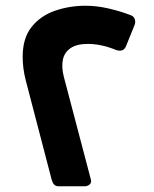

<svg xmlns="http://www.w3.org/2000/svg" viewBox="-20 -644 538 669"><path d="M184 5Q174 5 168.5 -1Q163 -7 160 -18L70 -363Q64 -386 61.5 -406.5Q59 -427 59 -446Q59 -511 90 -550Q121 -589 171.5 -606.5Q222 -624 278 -624Q316 -624 356 -615Q396 -606 433 -592Q446 -588 449.5 -577.5Q453 -567 449 -557L419 -483Q410 -461 384 -470Q333 -491 286 -491Q247 -491 225.5 -476Q204 -461 199 -435.5Q194 -410 202 -378L297 -17Q299 -7 292 -1Q285 5 275 5Z"/></svg>

Font: Rubik
Style: Bold Italic
Weight: 700
Italic angle: -12°
Designer: Hubert and Fischer
Foundry: Hubert and Fischer
Version: Version 2.300;gftools[0.9.30]